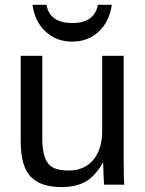

<svg xmlns="http://www.w3.org/2000/svg" viewBox="-20 -757 596 787"><path d="M153.3 -528.3V-193.4Q153.3 -141.1 163.6 -112.3Q173.8 -83.5 196.3 -70.8Q218.8 -58.1 262.2 -58.1Q325.7 -58.1 362.3 -101.6Q398.9 -145 398.9 -222.2V-528.3H486.8V-112.8Q486.8 -20.5 489.7 0H406.7Q406.2 -2.4 405.8 -13.2Q405.3 -23.9 404.5 -37.8Q403.8 -51.8 402.8 -90.3H401.4Q371.1 -35.6 331.3 -12.9Q291.5 9.8 232.4 9.8Q145.5 9.8 105.2 -33.4Q64.9 -76.7 64.9 -176.3V-528.3ZM275.4 -586.4Q210.9 -586.4 166.5 -627.9Q122.1 -669.4 113.3 -737.3H170.4Q184.1 -662.6 276.4 -662.6Q367.2 -662.6 381.3 -737.3H438.5Q428.2 -668 384.5 -627.2Q340.8 -586.4 275.4 -586.4Z"/></svg>

Font: Liberation Sans
Style: Regular
Weight: 400
Designer: Steve Matteson
Foundry: Ascender Corporation
Version: Version 2.00.1